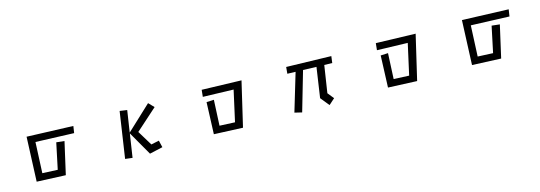

<svg xmlns="http://www.w3.org/2000/svg" viewBox="7 -1313 5986 2130"><g transform="rotate(-15 3000.0 -247.5)"><path d="M277 -510 809 -491 797 -412 357 -428 341 -74 516 -66 579 -365 671 -355 587 15 256 1Z M1393 -249 1352 21 1269 11 1348 -519 1432 -507 1394 -258 1675 -521 1734 -460 1488 -240 1592 -69 1683 -88 1702 -8 1551 26Z M2305 -364 2390 -368 2376 -74 2552 -66 2631 -421 2280 -431 2288 -510 2742 -497 2622 15 2291 1Z M3533 -80 3584 -426 3431 -431 3300 21 3216 1 3346 -433 3252 -436 3259 -512 3774 -499 3764 -422 3673 -424 3625 -112 3683 -40 3615 21Z M4305 -364 4390 -368 4376 -74 4552 -66 4631 -421 4280 -431 4288 -510 4742 -497 4622 15 4291 1Z M5277 -510 5809 -491 5797 -412 5357 -428 5341 -74 5516 -66 5579 -365 5671 -355 5587 15 5256 1Z"/></g></svg>

Font: Moralerspace Krypton JPDOC
Style: Regular
Weight: 400
Version: v0.0.6; ttfautohint (v1.8.4.7-5d5b-dirty) -l 6 -r 45 -G 200 